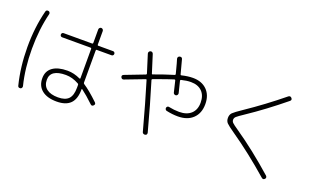

<svg xmlns="http://www.w3.org/2000/svg" viewBox="-80 -1297 3161 1875"><g transform="rotate(20 1500.0 -359.5)"><path d="M550.8 -232.4Q390.6 -232.4 390.6 -125Q390.6 -64.5 432.1 -32.2Q473.6 0 550.8 0Q626 0 660.2 -36.1Q694.3 -72.3 694.3 -152.3V-181.6Q694.3 -190.4 686.5 -194.3Q618.2 -232.4 550.8 -232.4ZM551.8 43Q453.1 43 398.4 -1Q343.8 -44.9 343.8 -125Q343.8 -198.2 397.9 -237.8Q452.1 -277.3 551.8 -277.3Q619.1 -277.3 686.5 -245.1Q688.5 -244.1 691.4 -245.6Q694.3 -247.1 694.3 -250V-555.7Q694.3 -564.5 685.5 -565.4H388.7Q379.9 -565.4 374 -571.8Q368.2 -578.1 368.2 -586.9Q368.2 -595.7 374 -602.1Q379.9 -608.4 388.7 -608.4H685.5Q693.4 -608.4 694.3 -617.2V-757.8Q694.3 -767.6 701.2 -774.9Q708 -782.2 717.8 -782.2Q727.5 -782.2 734.4 -774.9Q741.2 -767.6 741.2 -757.8V-617.2Q741.2 -608.4 749 -608.4H903.3Q912.1 -608.4 918 -602.1Q923.8 -595.7 923.8 -586.9Q923.8 -578.1 918 -571.8Q912.1 -565.4 903.3 -565.4H749Q741.2 -565.4 741.2 -555.7V-222.7Q741.2 -214.8 748 -210Q814.5 -167 907.2 -78.1Q922.9 -62.5 906.7 -46.4Q890.6 -30.3 875 -45.9Q803.7 -114.3 747.1 -156.2Q741.2 -160.2 741.2 -152.3V-150.4Q741.2 -51.8 694.3 -4.4Q647.5 43 551.8 43ZM175.8 42Q152.3 44.9 148.4 24.4Q103.5 -155.3 103 -359.9Q102.5 -564.5 148.4 -744.1Q153.3 -765.6 175.8 -761.7Q184.6 -760.7 189.9 -752.4Q195.3 -744.1 193.4 -735.4Q150.4 -562.5 150.4 -360.4Q150.4 -158.2 193.4 14.6Q195.3 23.4 189.9 32.2Q184.6 41 175.8 42Z M1066.4 -397.5Q1058.6 -417 1080.1 -425.8Q1276.4 -502 1283.2 -503.9Q1291 -506.8 1289.1 -514.6Q1270.5 -576.2 1230.5 -701.2Q1227.5 -710.9 1231.9 -719.7Q1236.3 -728.5 1246.1 -731.9Q1255.9 -735.4 1264.6 -730.5Q1273.4 -725.6 1276.4 -715.8Q1295.9 -655.3 1334 -533.2Q1335.9 -523.4 1344.7 -527.3Q1450.2 -566.4 1549.8 -596.7Q1556.6 -598.6 1554.7 -608.4Q1550.8 -624 1543 -653.3Q1535.2 -682.6 1528.8 -707Q1522.5 -731.4 1515.6 -752Q1512.7 -761.7 1518.1 -770.5Q1523.4 -779.3 1533.2 -781.2Q1557.6 -786.1 1562.5 -763.7Q1593.8 -650.4 1600.6 -620.1Q1602.5 -612.3 1610.4 -614.3Q1673.8 -629.9 1726.6 -629.9Q1818.4 -629.9 1872.6 -576.2Q1926.8 -522.5 1926.8 -429.7Q1926.8 -335 1870.1 -280.3Q1813.5 -225.6 1713.9 -225.6Q1656.2 -225.6 1594.7 -239.3Q1585.9 -241.2 1581.1 -249Q1576.2 -256.8 1578.1 -266.1Q1580.1 -275.4 1586.9 -280.3Q1593.8 -285.2 1602.5 -283.2Q1660.2 -271.5 1710.9 -271.5Q1790 -271.5 1834.5 -312.5Q1878.9 -353.5 1878.9 -427.7Q1878.9 -502 1837.4 -543.5Q1795.9 -585 1721.7 -585Q1678.7 -585 1623 -571.3Q1614.3 -569.3 1616.2 -559.6Q1645.5 -442.4 1645.5 -441.4Q1647.5 -432.6 1642.1 -423.8Q1636.7 -415 1627.9 -413.1Q1619.1 -411.1 1610.4 -416Q1601.6 -420.9 1599.6 -429.7Q1590.8 -467.8 1571.3 -547.9Q1569.3 -555.7 1560.5 -553.7Q1516.6 -541 1358.4 -483.4Q1350.6 -479.5 1351.6 -472.7Q1420.9 -247.1 1493.2 23.4Q1498 47.9 1475.6 51.8Q1465.8 53.7 1457 48.8Q1448.2 43.9 1446.3 34.2Q1370.1 -249 1306.6 -456.1Q1304.7 -463.9 1295.9 -460Q1105.5 -387.7 1096.2 -383.8Q1086.9 -379.9 1078.6 -383.8Q1070.3 -387.7 1066.4 -397.5Z M2283.2 -262.7Q2216.8 -308.6 2198.2 -328.1Q2179.7 -347.7 2179.7 -379.9Q2179.7 -414.1 2199.7 -434.1Q2219.7 -454.1 2293.9 -503.9Q2480.5 -629.9 2662.1 -778.3Q2679.7 -792 2695.3 -775.4Q2710.9 -757.8 2693.4 -743.2Q2502.9 -586.9 2323.2 -466.8Q2264.6 -427.7 2249 -413.6Q2233.4 -399.4 2233.4 -379.9Q2233.4 -363.3 2246.1 -350.1Q2258.8 -336.9 2310.5 -301.8Q2508.8 -166 2722.7 23.4Q2729.5 30.3 2730.5 39.6Q2731.4 48.8 2723.6 55.7Q2708 72.3 2690.4 56.6Q2481.4 -126 2283.2 -262.7Z"/></g></svg>

Font: Rounded-X Mgen+ 1m light
Style: Regular
Weight: 200
Designer: [Source Han Sans]
Ryoko NISHIZUKA  (kana & ideographs); Paul D. Hunt (Latin, Greek & Cyrillic); Wenlong ZHANG  (bopomofo
Version: Version 1.059.20150602